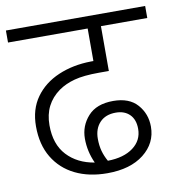

<svg xmlns="http://www.w3.org/2000/svg" viewBox="-73 -689 702 755"><g transform="rotate(-10 278.0 -311.0)"><path d="M296 0Q223 0 168 -27Q113 -54 82 -105.5Q51 -157 51 -230Q51 -298 85 -345.5Q119 -393 177.5 -418Q236 -443 308 -444H318V-574H0V-622H556V-574H371V-395H332Q270 -395 233 -385Q196 -375 169 -356Q137 -333 120.5 -300.5Q104 -268 104 -225Q104 -149 145 -105Q186 -61 254 -50Q232 -98 232 -149Q232 -200 266 -238Q300 -276 367 -276Q431 -276 463.5 -239Q496 -202 496 -151Q496 -85 442 -42.5Q388 0 296 0ZM282 -140Q282 -113 288 -91Q294 -69 306 -48Q370 -49 407.5 -77Q445 -105 445 -151Q445 -188 424.5 -208.5Q404 -229 369 -229Q328 -229 305 -204.5Q282 -180 282 -140Z"/></g></svg>

Font: Noto Sans Light
Style: Regular
Weight: 300
Designer: Monotype Design Team
Foundry: Monotype Imaging Inc.
Version: Version 2.007